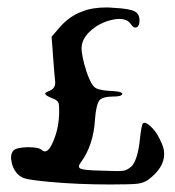

<svg xmlns="http://www.w3.org/2000/svg" viewBox="-20 -609 472 518"><path d="M142.6 -537.1Q168.9 -566.4 202.1 -578.1Q228.5 -588.9 267.6 -588.9Q276.4 -588.9 286.1 -587.9Q327.1 -585.9 341.8 -579.1Q356.4 -572.3 356.4 -553.7Q356.4 -539.1 348.6 -535.2Q340.8 -532.2 333 -543.9Q320.3 -563.5 283.2 -555.7Q247.1 -547.9 220.7 -522.5Q201.2 -502.9 200.2 -481.4Q199.2 -460 213.9 -414.1Q225.6 -379.9 237.3 -372.1Q249 -364.3 286.1 -363.3Q300.8 -362.3 306.6 -359.4Q313.5 -356.4 306.6 -351.6Q300.8 -348.6 286.1 -348.6Q256.8 -348.6 248 -337.9Q239.3 -326.2 236.3 -287.1Q232.4 -217.8 198.2 -170.9Q189.5 -160.2 195.3 -155.3Q201.2 -149.4 259.8 -148.4Q301.8 -146.5 313.5 -148.4Q324.2 -150.4 335.9 -161.1Q350.6 -178.7 356.4 -224.6Q361.3 -271.5 365.2 -275.4Q371.1 -282.2 385.7 -268.6Q400.4 -255.9 411.1 -233.4Q422.9 -210.9 422.9 -195.3Q422.9 -194.3 422.9 -193.4Q422.9 -156.2 379.9 -124Q367.2 -115.2 350.6 -113.3Q334 -111.3 276.4 -111.3Q190.4 -111.3 115.2 -118.2Q63.5 -123 49.8 -127Q36.1 -129.9 25.4 -141.6Q12.7 -157.2 10.7 -175.8Q9.8 -179.7 9.8 -183.6Q9.8 -197.3 17.6 -204.1Q25.4 -210.9 54.7 -211.9Q85 -211.9 92.8 -204.1Q108.4 -190.4 124 -228.5Q139.6 -265.6 139.6 -307.6Q139.6 -322.3 138.7 -328.1Q137.7 -334 133.8 -336.9Q129.9 -340.8 121.1 -343.8Q109.4 -348.6 105.5 -351.6Q100.6 -355.5 102.5 -358.4Q106.4 -361.3 116.2 -365.2Q129.9 -372.1 128.9 -387.7Q127 -405.3 123 -458Q122.1 -475.6 119.1 -509.8Q125 -516.6 142.6 -537.1Z"/></svg>

Font: CillaFHscript
Style: Medium
Weight: 400
Designer: Cecilia Bingert
Version: Version 001.000